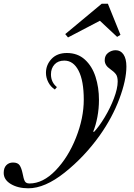

<svg xmlns="http://www.w3.org/2000/svg" viewBox="-218 -732 724 1036"><path d="M-198 201Q-198 174 -184 159.5Q-170 145 -148 145Q-122 145 -112 160Q-102 175 -96 204Q-91 232 -84.5 245Q-78 258 -59 258Q14 258 82 187.5Q150 117 192 11Q234 -95 234 -194Q234 -296 206 -350.5Q178 -405 129 -405Q95 -405 76 -384Q57 -363 57 -331Q57 -288 89 -262L78 -249Q55 -264 42.5 -288.5Q30 -313 30 -339Q30 -382 60 -414Q90 -446 143 -446Q201 -446 240 -410.5Q279 -375 297.5 -317.5Q316 -260 316 -193Q316 -146 307.5 -101Q299 -56 285 -22L289 -20Q316 -48 346.5 -98.5Q377 -149 397 -202Q417 -255 417 -292Q417 -319 407 -332Q397 -345 377 -359Q347 -379 347 -407Q347 -433 365.5 -447Q384 -461 406 -461Q433 -461 448.5 -438Q464 -415 464 -373Q464 -300 426 -198.5Q388 -97 320 -1Q237 115 130.5 199.5Q24 284 -65 284Q-121 284 -159.5 261Q-198 238 -198 201ZM432 -544 414 -533 321 -620 149 -530 134 -548 331 -712H364Z"/></svg>

Font: Ibarra Real Nova
Style: Italic
Weight: 400
Italic angle: -22°
Designer: Jose Maria Ribagorda & Octavio Pardo
Foundry: Octavio Pardo
Version: Version 1.014